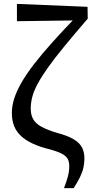

<svg xmlns="http://www.w3.org/2000/svg" viewBox="-20 -762 487 987"><path d="M309 205Q321 174 328.5 147Q336 120 336 92Q336 70 328 55Q320 40 298.5 28.5Q277 17 237 6Q187 -6 150 -23Q113 -40 89 -62Q65 -84 53 -113Q41 -142 41 -181Q41 -216 52.5 -253.5Q64 -291 89 -335Q114 -379 154 -431Q194 -483 250 -545.5Q306 -608 381 -685L363 -638V-657L67 -653V-742L430 -727L431 -666Q361 -585 311 -524Q261 -463 227.5 -416Q194 -369 174 -332Q154 -295 146 -264Q138 -233 138 -203Q138 -172 150.5 -149.5Q163 -127 193 -110.5Q223 -94 273 -79Q327 -65 358 -46.5Q389 -28 401.5 -4Q414 20 414 53Q414 77 408.5 101Q403 125 390.5 150Q378 175 359 205Z"/></svg>

Font: Source Serif 4 18pt Medium
Style: Regular
Weight: 500
Designer: Frank Grießhammer
Foundry: Adobe Systems Incorporated
Version: Version 4.004;hotconv 1.0.116;makeotfexe 2.5.65601